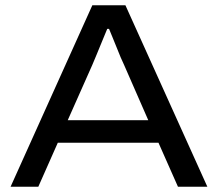

<svg xmlns="http://www.w3.org/2000/svg" viewBox="-20 -707 825 727"><path d="M20.1 0 329.6 -687H454.9L765.1 0H653.8L580 -166.6H198.9L125.1 0ZM236.5 -251.9H541.4L449.9 -461Q444.5 -472 437 -489.6Q429.5 -507.2 421.5 -527.7Q413.6 -548.2 405.6 -566.8Q397.7 -585.5 392.9 -597.6H386Q377.5 -577.2 366.6 -550.7Q355.7 -524.2 345.8 -500.1Q335.8 -475.9 329.4 -461Z"/></svg>

Font: Archivo SemiBold SemiExpanded
Style: Regular
Weight: 600
Width: 6
Version: Version 2.001